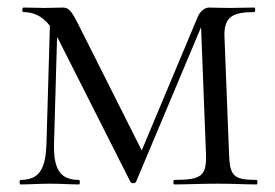

<svg xmlns="http://www.w3.org/2000/svg" viewBox="-20 -488 728 508"><path d="M659 -12C597 -12 588 -23 586 -81L574 -389C571 -446 599 -456 653 -456C656 -456 656 -468 653 -468C632 -468 616 -467 586 -467C563 -467 542 -468 533 -468C522 -468 509 -458 503 -443L355 -90L191 -416C169 -460 163 -468 145 -468C136 -468 118 -467 97 -467C84 -467 61 -468 42 -468C38 -468 38 -456 42 -456C63 -456 88 -450 112 -420L103 -109C101 -39 83 -12 34 -12C31 -12 31 0 34 0C57 0 85 -2 112 -2C142 -2 166 0 189 0C192 0 192 -12 189 -12C140 -12 121 -39 123 -109L131 -390L134 -385L325 -7C327 -2 338 -2 340 -7L512 -416L525 -81C527 -23 514 -12 441 -12C438 -12 438 0 441 0C473 0 510 -2 556 -2C594 -2 631 0 659 0C662 0 662 -12 659 -12Z"/></svg>

Font: Cormorant SC
Style: Regular
Weight: 400
Designer: Christian Thalmann (Catharsis Fonts)
Version: Version 1.000;PS 001.000;hotconv 1.0.70;makeotf.lib2.5.58329